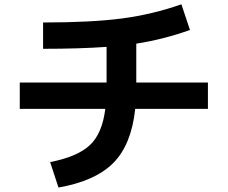

<svg xmlns="http://www.w3.org/2000/svg" viewBox="-20 -800 1040 877"><path d="M70.3 -302.7V-422.9H466.8V-585.9Q345.7 -577.1 176.8 -577.1V-697.3Q398.4 -697.3 538.1 -715.8Q677.7 -734.4 808.6 -780.3L847.7 -663.1Q727.5 -620.1 602.5 -600.6V-422.9H929.7V-302.7H597.7Q580.1 -138.7 497.6 -55.7Q415 27.3 247.1 56.6L209 -59.6Q334 -84 390.6 -137.2Q447.3 -190.4 460.9 -302.7Z"/></svg>

Font: Mgen+ 1c bold
Style: Bold
Weight: 700
Designer: [Source Han Sans]
Ryoko NISHIZUKA  (kana & ideographs); Paul D. Hunt (Latin, Greek & Cyrillic); Wenlong ZHANG  (bopomofo
Version: Version 1.059.20150602